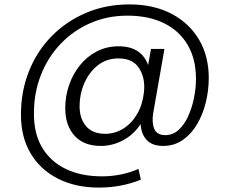

<svg xmlns="http://www.w3.org/2000/svg" viewBox="-20 -656 1042 871"><path d="M619 159Q531 195 428 195Q323 195 243 154.5Q163 114 119 40Q75 -34 75 -136Q75 -241 111 -332Q147 -423 213.5 -491Q280 -559 370 -597.5Q460 -636 567 -636Q677 -636 758 -593.5Q839 -551 883 -476Q927 -401 927 -303Q927 -246 913.5 -191Q900 -136 873.5 -91.5Q847 -47 808.5 -20.5Q770 6 720 6Q670 6 645 -21.5Q620 -49 618 -93Q587 -46 539 -20Q491 6 437 6Q360 6 318 -40.5Q276 -87 276 -165Q276 -220 293.5 -270.5Q311 -321 343 -360.5Q375 -400 419.5 -423Q464 -446 518 -446Q621 -446 652 -361L665 -434H726L675 -143Q668 -99 680 -71Q692 -43 730 -43Q764 -43 790 -66.5Q816 -90 833.5 -128.5Q851 -167 860 -211.5Q869 -256 869 -299Q869 -388 831.5 -452Q794 -516 724.5 -550.5Q655 -585 558 -585Q467 -585 389.5 -551Q312 -517 254.5 -456.5Q197 -396 165.5 -315.5Q134 -235 134 -143Q133 -51 171 13Q209 77 278.5 110.5Q348 144 443 144Q485 144 528 135.5Q571 127 608 110ZM518 -391Q463 -391 423.5 -359.5Q384 -328 362.5 -278.5Q341 -229 341 -175Q341 -118 370.5 -83.5Q400 -49 457 -49Q502 -49 540 -73Q578 -97 602.5 -139.5Q627 -182 633 -238Q640 -301 611.5 -346Q583 -391 518 -391Z"/></svg>

Font: Poppins Light
Style: Regular
Weight: 300
Designer: Ninad Kale (Devanagari), Jonny Pinhorn (Latin)
Version: Version 5.002